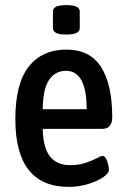

<svg xmlns="http://www.w3.org/2000/svg" viewBox="-20 -724 494 751"><path d="M249 7Q40 7 40 -258Q40 -397 92.5 -463.5Q145 -530 240 -530Q332 -530 375.5 -461.5Q419 -393 419 -266Q419 -220 380 -220H147Q149 -146 175.5 -112Q202 -78 255 -78Q289 -78 315 -87Q341 -96 358 -105Q375 -114 381 -114Q389 -114 394.5 -104Q400 -94 403 -81Q406 -68 406 -59Q406 -46 383 -30.5Q360 -15 324 -4Q288 7 249 7ZM147 -297H319Q319 -447 238 -447Q196 -447 172 -411.5Q148 -376 147 -297ZM240 -589Q211 -589 199 -595.5Q187 -602 187 -614V-679Q187 -691 199 -697.5Q211 -704 240 -704Q268 -704 280 -697.5Q292 -691 292 -679V-614Q292 -602 280 -595.5Q268 -589 240 -589Z"/></svg>

Font: Asap Condensed Medium
Style: Regular
Weight: 500
Width: 3
Designer: Pablo Cosgaya
Foundry: Omnibus-Type
Version: Version 3.001; ttfautohint (v1.8.4.7-5d5b)